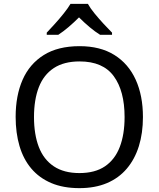

<svg xmlns="http://www.w3.org/2000/svg" viewBox="-20 -964 821 994"><path d="M720 -358Q720 -275 699 -207.5Q678 -140 636.5 -91Q595 -42 533.5 -16Q472 10 391 10Q307 10 245 -16.5Q183 -43 142 -91.5Q101 -140 81 -208Q61 -276 61 -359Q61 -469 97 -551Q133 -633 206.5 -679Q280 -725 392 -725Q499 -725 572 -679.5Q645 -634 682.5 -551.5Q720 -469 720 -358ZM156 -358Q156 -268 181 -203Q206 -138 258.5 -103Q311 -68 391 -68Q472 -68 523.5 -103Q575 -138 600 -203Q625 -268 625 -358Q625 -493 569 -569.5Q513 -646 392 -646Q311 -646 258.5 -611.5Q206 -577 181 -512.5Q156 -448 156 -358ZM435 -944Q447 -922 469.5 -894.5Q492 -867 516.5 -840.5Q541 -814 560 -795V-784H498Q472 -800 444 -823.5Q416 -847 389 -874Q362 -847 335 -824Q308 -801 282 -784H222V-795Q241 -815 264.5 -841Q288 -867 310 -894.5Q332 -922 345 -944Z"/></svg>

Font: Noto Sans Khmer UI
Style: Regular
Weight: 400
Designer: Danh Hong and the Monotype Design Team
Foundry: Monotype Imaging Inc.
Version: Version 2.002